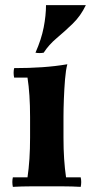

<svg xmlns="http://www.w3.org/2000/svg" viewBox="-20 -725 358 747"><path d="M294 -35Q298 -17 294 2Q260 0 224.5 0Q189 0 162 0Q135 0 100 0Q65 0 30 2Q26 -17 30 -35H87Q92 -69 94.5 -107Q97 -145 97 -190V-270Q97 -359 87 -423H35Q31 -442 35 -460Q93 -460 144 -463.5Q195 -467 242 -475Q236 -453 233 -416Q230 -379 228.5 -339.5Q227 -300 227 -270V-190Q227 -145 229.5 -107Q232 -69 237 -35ZM314 -705Q294 -663 263 -633Q232 -603 201 -577Q170 -551 150 -520Q134 -517 118 -520Q141 -572 150 -618.5Q159 -665 159 -705Z"/></svg>

Font: Poltawski Nowy
Style: Bold
Weight: 700
Designer: Adam Pótawski, Mateusz Machalski, Borys Kosmynka, Ania Wieluska
Foundry: Capitalics.wtf
Version: Version 1.001;gftools[0.9.25]